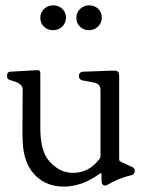

<svg xmlns="http://www.w3.org/2000/svg" viewBox="-20 -685 545 723"><path d="M267.6 -618.2Q267.6 -637.7 281.7 -651.4Q295.9 -665 315.4 -665Q335.9 -665 349.6 -651.9Q363.3 -638.7 363.3 -619.1Q363.3 -598.6 349.1 -585Q335 -571.3 315.4 -571.3Q294.9 -571.3 281.2 -584.5Q267.6 -597.7 267.6 -618.2ZM131.8 -618.2Q131.8 -637.7 146 -651.4Q160.2 -665 179.7 -665Q200.2 -665 214.4 -651.9Q228.5 -638.7 228.5 -619.1Q228.5 -598.6 214.4 -585Q200.2 -571.3 179.7 -571.3Q159.2 -571.3 145.5 -584.5Q131.8 -597.7 131.8 -618.2ZM359.4 -33.2Q358.4 -33.2 351.1 -27.8Q343.8 -22.5 331.5 -15.1Q319.3 -7.8 303.7 -0.5Q288.1 6.8 265.6 12.2Q243.2 17.6 219.7 17.6Q158.2 17.6 117.2 -20.5Q76.2 -58.6 67.4 -127Q64.5 -156.2 64.5 -188.5Q64.5 -207 64.9 -274.9Q65.4 -342.8 65.4 -348.6Q65.4 -367.2 38.1 -377Q33.2 -378.9 22.9 -381.8Q12.7 -384.8 9.8 -387.7Q6.8 -390.6 6.8 -398.4V-401.4Q6.8 -414.1 17.6 -415Q117.2 -420.9 122.1 -420.9Q131.8 -420.9 131.8 -409.2V-204.1Q131.8 -138.7 150.4 -100.6Q164.1 -74.2 191.9 -54.2Q219.7 -34.2 255.9 -34.2Q304.7 -34.2 340.8 -70.3Q342.8 -73.2 346.2 -76.7Q349.6 -80.1 350.6 -81.5Q351.6 -83 353.5 -85Q355.5 -86.9 356 -88.4Q356.4 -89.8 357.4 -91.8Q358.4 -93.8 358.4 -95.2Q358.4 -96.7 358.4 -99.6V-345.7Q358.4 -367.2 338.9 -373Q334 -375 292 -381.8Q277.3 -384.8 277.3 -398.4Q277.3 -413.1 291 -415Q323.2 -416 349.1 -417Q375 -418 385.3 -418.5Q395.5 -418.9 402.8 -418.9Q410.2 -418.9 414.1 -418.9Q428.7 -418.9 428.7 -399.4V-85.9Q428.7 -83 429.2 -81.5Q429.7 -80.1 431.2 -78.6Q432.6 -77.1 434.6 -76.2Q436.5 -75.2 440.4 -73.2Q444.3 -71.3 449.2 -69.3Q454.1 -67.4 461.9 -63.5Q469.7 -59.6 478.5 -55.7Q487.3 -51.8 487.3 -43.9Q487.3 -33.2 482.9 -29.3Q478.5 -25.4 469.7 -23.9Q460.9 -22.5 437.5 -14.2Q414.1 -5.9 386.7 9.8Q380.9 13.7 376 13.7Q362.3 13.7 362.3 -5.9V-29.3Q362.3 -33.2 359.4 -33.2Z"/></svg>

Font: Goudy Bookletter 1911
Style: Regular
Weight: 400
Version: Version 2010.07.03